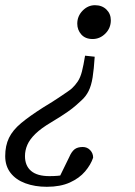

<svg xmlns="http://www.w3.org/2000/svg" viewBox="-50 -514 519 738"><path d="M314 -296Q311 -248 306 -216.5Q301 -185 290.5 -164Q280 -143 263 -128Q253 -119 242 -109Q231 -99 209 -83.5Q187 -68 147 -44Q108 -21 86 0.5Q64 22 55 43Q46 64 46 86Q46 123 69.5 143Q93 163 140 163Q173 163 194.5 158.5Q216 154 232 149L172 180L216 90Q225 69 236.5 60Q248 51 268 51Q285 51 296.5 63Q308 75 308 92Q299 119 277 145Q255 171 218.5 187.5Q182 204 130 204Q84 204 47.5 190.5Q11 177 -9.5 150.5Q-30 124 -30 86Q-30 46 -15.5 16Q-1 -14 31.5 -41Q64 -68 116 -101Q154 -124 175.5 -138.5Q197 -153 208 -160.5Q219 -168 226 -174Q239 -186 249 -201Q259 -216 265 -239.5Q271 -263 277 -300ZM376 -436Q376 -406 355 -385Q334 -364 306 -364Q278 -364 262.5 -381.5Q247 -399 247 -423Q247 -452 267.5 -473Q288 -494 315 -494Q342 -494 359 -477.5Q376 -461 376 -436Z"/></svg>

Font: Source Serif 4 18pt
Style: Italic
Weight: 400
Italic angle: -12°
Designer: Frank Grießhammer
Foundry: Adobe Systems Incorporated
Version: Version 4.004;hotconv 1.0.116;makeotfexe 2.5.65601